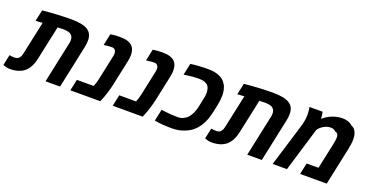

<svg xmlns="http://www.w3.org/2000/svg" viewBox="-72 -1234 3493 1835"><g transform="rotate(20 1675.0 -316.5)"><path d="M-37.6 -9.3 -14.6 -116.7Q12.7 -111.8 37.6 -111.8Q71.3 -111.8 87.4 -134.3Q99.6 -150.9 105.5 -180.2L177.2 -515.1L106.9 -510.3L131.8 -625.5Q294.9 -641.1 420.9 -641.1Q480 -641.1 522.7 -633.1Q565.4 -625 592.8 -607.4Q618.2 -591.3 630.4 -564.7Q642.6 -538.1 642.6 -505.4Q642.6 -467.3 632.3 -424.8L542 0H394L483.4 -419.4Q486.8 -436 486.8 -452.1Q486.8 -484.9 467.8 -502.4Q446.8 -525.4 382.8 -525.4Q352.5 -525.4 326.7 -523.9L252.9 -180.2Q232.9 -84 179.2 -38.8Q125.5 6.3 31.2 6.3Q-2 6.3 -37.6 -9.3Z M670.9 -115.2H841.3Q856.9 -150.4 864.7 -187L920.9 -450.7Q923.3 -466.3 923.3 -475.6Q923.3 -492.2 916.5 -502Q907.7 -523.4 878.4 -523.4Q847.2 -523.4 797.4 -516.1L822.3 -633.8Q860.8 -641.6 918.5 -641.6Q967.3 -641.6 997.6 -631.6Q1027.8 -621.6 1045.9 -603Q1075.7 -571.8 1075.7 -513.7Q1075.7 -485.8 1068.4 -450.7L1012.2 -187Q1003.4 -147.5 988.5 -100.3Q973.6 -53.2 961.9 -25.9L951.2 0H646.5Z M1102.1 -115.2H1272.5Q1288.1 -150.4 1295.9 -187L1352.1 -450.7Q1354.5 -466.3 1354.5 -475.6Q1354.5 -492.2 1347.7 -502Q1338.9 -523.4 1309.6 -523.4Q1278.3 -523.4 1228.5 -516.1L1253.4 -633.8Q1292 -641.6 1349.6 -641.6Q1398.4 -641.6 1428.7 -631.6Q1459 -621.6 1477.1 -603Q1506.8 -571.8 1506.8 -513.7Q1506.8 -485.8 1499.5 -450.7L1443.4 -187Q1434.6 -147.5 1419.7 -100.3Q1404.8 -53.2 1393.1 -25.9L1382.3 0H1077.6Z M1504.4 -4.9 1529.8 -124 1548.8 -120.6Q1627.4 -109.9 1696.8 -109.9Q1726.6 -109.9 1752.4 -121.3Q1778.3 -132.8 1796.9 -152.8Q1815.4 -172.9 1829.8 -203.1Q1844.2 -233.4 1852.5 -271.5L1870.1 -355Q1878.9 -390.6 1878.9 -417Q1878.9 -468.3 1858.9 -492.7Q1845.7 -507.8 1822 -516.4Q1798.3 -524.9 1765.1 -524.9Q1704.6 -524.9 1635.7 -514.6Q1630.4 -513.7 1612.3 -510.7L1637.2 -628.9Q1707.5 -641.1 1821.3 -641.1Q1874 -641.1 1915 -626.5Q1956.1 -611.8 1981.4 -585.9Q2016.6 -548.8 2024.9 -493.7Q2028.3 -471.2 2028.3 -450.7Q2028.3 -404.8 2018.1 -354L2000.5 -271.5Q1990.2 -225.6 1976.6 -189.5Q1962.9 -153.3 1940.9 -119.6Q1917.5 -84 1886.2 -57.9Q1855 -31.7 1811.5 -15.1Q1784.7 -3.4 1752 3.2Q1719.2 9.8 1684.6 9.8Q1572.8 9.8 1504.4 -4.9Z M2014.2 -9.3 2037.1 -116.7Q2064.5 -111.8 2089.4 -111.8Q2123 -111.8 2139.2 -134.3Q2151.4 -150.9 2157.2 -180.2L2229 -515.1L2158.7 -510.3L2183.6 -625.5Q2346.7 -641.1 2472.7 -641.1Q2531.7 -641.1 2574.5 -633.1Q2617.2 -625 2644.5 -607.4Q2669.9 -591.3 2682.1 -564.7Q2694.3 -538.1 2694.3 -505.4Q2694.3 -467.3 2684.1 -424.8L2593.8 0H2445.8L2535.2 -419.4Q2538.6 -436 2538.6 -452.1Q2538.6 -484.9 2519.5 -502.4Q2498.5 -525.4 2434.6 -525.4Q2404.3 -525.4 2378.4 -523.9L2304.7 -180.2Q2284.7 -84 2231 -38.8Q2177.2 6.3 2083 6.3Q2049.8 6.3 2014.2 -9.3Z M2856.4 -555.7Q2856.4 -571.8 2854.2 -594.5Q2852.1 -617.2 2849.1 -632.3H2981.4Q2988.8 -610.4 2989.7 -584V-566.9H2996.1Q3032.7 -599.1 3078.6 -617.4Q3124.5 -635.7 3175.8 -638.7Q3208.5 -640.1 3237.5 -630.9Q3266.6 -621.6 3284.2 -604Q3347.7 -580.1 3347.7 -482.4Q3347.7 -439.9 3334.5 -378.9L3253.9 0H2983.4L3007.8 -115.2H3128.4L3184.6 -378.9Q3193.8 -420.9 3193.8 -448.2Q3193.8 -466.3 3186.5 -479.2Q3179.2 -492.2 3162.1 -494.6Q3142.6 -516.6 3109.9 -516.6Q3096.7 -516.6 3078.6 -513.2Q3057.1 -508.8 3033 -493.9Q3008.8 -479 2996.6 -463.4L2984.9 -449.2L2849.6 0H2704.1L2834.5 -426.8Q2856.4 -495.6 2856.4 -555.7Z"/></g></svg>

Font: Viking Open Sans
Style: Bold Italic
Weight: 700
Italic angle: -12°
Foundry: Ascender Corporation
Version: Version 2.000